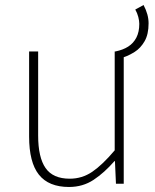

<svg xmlns="http://www.w3.org/2000/svg" viewBox="-20 -732 617 765"><path d="M473 -504 440 -527Q470 -533 491 -546.5Q512 -560 523.5 -582.5Q535 -605 535 -637Q535 -649 531 -664.5Q527 -680 519 -694L552 -712Q562 -693 567 -675Q572 -657 572 -639Q572 -595 556 -567.5Q540 -540 517 -525.5Q494 -511 473 -504ZM255 13Q174 13 135 -36Q96 -85 96 -188V-527H132V-192Q132 -105 161.5 -62.5Q191 -20 258 -20Q307 -20 347.5 -47.5Q388 -75 437 -133V-527H473V0H442L438 -90H436Q396 -44 353 -15.5Q310 13 255 13Z"/></svg>

Font: Noto Sans TC Thin
Style: Regular
Weight: 100
Designer: Ryoko NISHIZUKA 西塚涼子 (kana, bopomofo & ideographs); Paul D. Hunt (Latin, Greek & Cyrillic); Sandoll Communications 산돌커뮤니
Foundry: Adobe
Version: Version 2.004-H2;hotconv 1.0.118;makeotfexe 2.5.65603